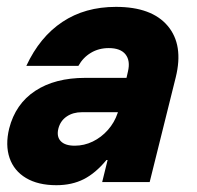

<svg xmlns="http://www.w3.org/2000/svg" viewBox="-20 -530 573 559"><path d="M144.2 9.2Q90.8 9.2 55.8 -11.7Q20.8 -32.5 7.9 -70Q-5 -107.5 6.7 -155.8Q25 -227.5 82.5 -265.4Q140 -303.3 228.3 -303.3H348.3L352.5 -321.7Q360 -353.3 345.4 -371.7Q330.8 -390 296.7 -390Q267.5 -390 244.6 -376.2Q221.7 -362.5 208.3 -338.3H56.7Q95.8 -422.5 161.7 -466.2Q227.5 -510 317.5 -510Q421.7 -510 468.3 -454.6Q515 -399.2 491.7 -305L415.8 0H277.5L293.3 -64.2H290Q258.3 -25.8 223.8 -8.3Q189.2 9.2 144.2 9.2ZM197.5 -105.8Q225 -105.8 250 -117.9Q275 -130 294.2 -151.7Q313.3 -173.3 322.5 -200.8L323.3 -203.3H218.3Q192.5 -203.3 174.2 -190.8Q155.8 -178.3 150 -155.8Q144.2 -132.5 156.7 -119.2Q169.2 -105.8 197.5 -105.8Z"/></svg>

Font: Funnel Sans Light ExtraBold
Style: Italic
Weight: 800
Italic angle: -14.036°
Version: Version 1.000